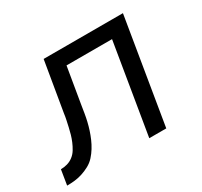

<svg xmlns="http://www.w3.org/2000/svg" viewBox="-149 -671 864 822"><g transform="rotate(-30 283.0 -260.0)"><path d="M-34 0 -22 -74Q-6 -74 10 -78.5Q26 -83 39.5 -93.5Q53 -104 62 -119Q71 -134 77.5 -149.5Q84 -165 88.5 -180.5Q93 -196 96.5 -212Q100 -228 103.5 -244Q107 -260 109 -276L150 -520H542L456 0H372L446 -447H221L191 -268Q188 -249 185 -230.5Q182 -212 177.5 -193Q173 -174 167 -155.5Q161 -137 153 -118.5Q145 -100 134.5 -83Q124 -66 110.5 -51Q97 -36 78.5 -26Q60 -16 41 -10Q22 -4 3.5 -2Q-15 0 -34 0Z"/></g></svg>

Font: Iosevka Aile
Style: Italic
Weight: 400
Italic angle: -9°
Designer: Belleve Invis
Foundry: Belleve Invis
Version: Version 28.0.1; ttfautohint (v1.8.4)